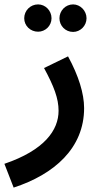

<svg xmlns="http://www.w3.org/2000/svg" viewBox="-51 -622 464 872"><path d="M281 -477C314 -477 342 -505 342 -539C342 -573 314 -602 281 -602C246 -602 219 -573 219 -539C219 -505 246 -477 281 -477ZM122 -478C155 -478 183 -505 183 -539C183 -574 155 -602 122 -602C87 -602 59 -574 59 -539C59 -505 87 -478 122 -478ZM11 230C195 170 331 51 331 -131C331 -197 306 -278 258 -366L149 -313C194 -230 215 -175 215 -119C215 -31 151 60 -31 122Z"/></svg>

Font: Noto Sans Arabic UI Semi
Style: Regular
Weight: 600
Designer: Nadine Chahine - Monotype Design Team
Foundry: Monotype Imaging Inc.
Version: Version 1.900